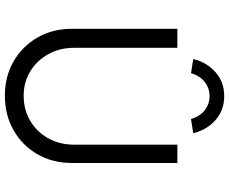

<svg xmlns="http://www.w3.org/2000/svg" viewBox="-96 -836 939 787"><g transform="rotate(90 373.5 -442.5)"><path d="M372 7Q293 7 231 -29Q169 -65 133.5 -127Q98 -189 98 -268V-700H176V-277Q176 -218 202 -171Q228 -124 272.5 -97Q317 -70 372 -70Q430 -70 475.5 -97Q521 -124 547 -171Q573 -218 573 -277V-700H648V-268Q648 -189 612.5 -127Q577 -65 514.5 -29Q452 7 372 7ZM280 -756 222 -765Q235 -820 275.5 -856Q316 -892 374 -892Q432 -892 472.5 -856Q513 -820 526 -765L468 -756Q457 -793 431.5 -812.5Q406 -832 374 -832Q342 -832 316.5 -812.5Q291 -793 280 -756Z"/></g></svg>

Font: Lexend Deca Light
Style: Regular
Weight: 300
Designer: Bonnie Shaver-Troup, Thomas Jockin
Foundry: Lexend
Version: Version 1.008; ttfautohint (v1.8.4.7-5d5b)